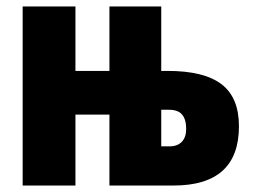

<svg xmlns="http://www.w3.org/2000/svg" viewBox="-20 -573 781 593"><path d="M478 -354H498Q610 -354 664 -313Q718 -272 718 -183Q718 0 516 0H318V-219H213V0H50V-553H213V-354H318V-553H478ZM478 -234V-121H504Q528 -121 541.5 -135Q555 -149 555 -175Q555 -204 542.5 -219Q530 -234 502 -234Z"/></svg>

Font: Noto Sans UI CondBlack
Style: Regular
Weight: 900
Width: 3
Designer: Monotype Design Team
Foundry: Monotype Imaging Inc.
Version: Version 1.001